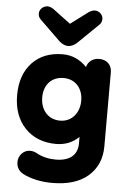

<svg xmlns="http://www.w3.org/2000/svg" viewBox="-63 -781 709 1059"><g transform="rotate(5 292.0 -252.0)"><path d="M112 -693C112 -682 115 -669 128 -658L240 -549C256 -535 272 -528 288 -528C304 -528 320 -535 336 -549L448 -658C461 -669 464 -682 464 -693C464 -716 443 -736 419 -736C410 -736 399 -732 387 -725L288 -651L189 -725C178 -732 168 -736 157 -736C133 -736 112 -716 112 -693ZM266 232C351 232 418 212 465 171C512 130 536 75 536 6V-405C536 -444 509 -472 466 -472C429 -472 404 -450 397 -421C360 -460 315 -480 264 -480C193 -480 137 -458 95 -414C53 -369 32 -309 32 -234C32 -158 54 -97 97 -52C140 -7 198 16 269 16C319 16 361 -1 395 -34V3C395 63 356 102 275 102C239 102 201 95 166 75C155 69 143 66 130 66C95 66 66 97 66 133C66 162 79 183 104 197C149 220 206 232 266 232ZM280 -114C213 -114 171 -165 171 -234C171 -303 213 -350 280 -350C344 -350 387 -303 387 -234C387 -165 344 -114 280 -114Z"/></g></svg>

Font: Dongle
Style: Bold
Weight: 700
Designer: Yanghee Ryu
Foundry: Yanghee Ryu
Version: Version 2.000